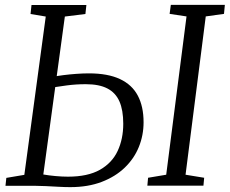

<svg xmlns="http://www.w3.org/2000/svg" viewBox="-20 -763 944 789"><path d="M268.5 6Q246.5 6 220.2 4.5Q194 3 168.2 1.8Q142.5 0.5 122.5 0.5H2.5L6 -32L80 -44.5L168 -695L105.5 -705.5L109.5 -742.5H335L331 -705.5L246.5 -695L158 -46Q180.5 -42 208.2 -39.5Q236 -37 259.5 -37Q340.5 -37 390.5 -65.2Q440.5 -93.5 463.5 -142.8Q486.5 -192 486.5 -254.5Q486.5 -310.5 470.8 -346.2Q455 -382 421.2 -399.5Q387.5 -417 332.5 -417Q292 -417 254.5 -412Q217 -407 192 -403L196.5 -447Q214.5 -451 240.2 -454.2Q266 -457.5 293.8 -459.5Q321.5 -461.5 345.5 -461.5Q423 -461.5 472.8 -438.2Q522.5 -415 546.2 -370.2Q570 -325.5 570 -260.5Q570 -207 550.5 -159Q531 -111 492.5 -74Q454 -37 397.8 -15.5Q341.5 6 268.5 6ZM585.5 0 588.5 -32.5 663 -45 746.5 -695.5 677 -706 682 -743H904L900.5 -706L825.5 -695.5L742.5 -45L819 -32.5L816 0Z"/></svg>

Font: Merriweather 36pt Light
Style: Italic
Weight: 300
Italic angle: -7.8°
Version: Version 2.101